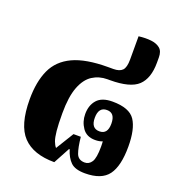

<svg xmlns="http://www.w3.org/2000/svg" viewBox="-120 -731 771 839"><g transform="rotate(20 265.5 -311.5)"><path d="M367 11Q321 11 300.5 -9Q280 -29 269 -65H266L225 11Q127 11 78.5 -40Q30 -91 30 -211Q30 -293 55.5 -348.5Q81 -404 141 -432Q201 -460 304 -460H328Q357 -460 370 -473.5Q383 -487 383 -524V-632Q415 -636 441 -633Q467 -630 482.5 -617Q498 -604 498 -575V-551Q498 -478 461.5 -443.5Q425 -409 331 -409H319Q281 -409 250.5 -389.5Q220 -370 202.5 -324.5Q185 -279 185 -202Q185 -151 188 -121Q191 -91 197 -75Q203 -59 211 -50L262 -133H296Q301 -84 310.5 -58.5Q320 -33 350 -33Q370 -33 382 -51.5Q394 -70 394 -122Q394 -139 393 -147Q379 -141 359 -141Q319 -141 299.5 -169.5Q280 -198 280 -233Q280 -274 302.5 -299.5Q325 -325 374 -325Q453 -325 479.5 -285Q506 -245 506 -163Q506 -73 475 -31Q444 11 367 11ZM364 -183Q402 -183 402 -232Q402 -282 364 -282Q325 -282 325 -232Q325 -183 364 -183Z"/></g></svg>

Font: Noto Serif Thai ExtraCondensed Black
Style: Regular
Weight: 900
Width: 2
Designer: Monotype Design Team
Foundry: Monotype Imaging Inc.
Version: Version 2.002; ttfautohint (v1.8.4.7-5d5b)